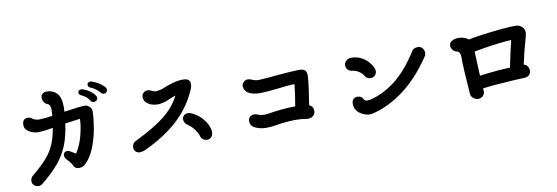

<svg xmlns="http://www.w3.org/2000/svg" viewBox="-60 -1263 5120 1765"><g transform="rotate(-10 2500.0 -380.0)"><path d="M793 -542Q793 -481 778.5 -390.5Q764 -300 728.5 -208.5Q693 -117 633 -64Q625 -58 611 -52.5Q597 -47 582 -47Q564 -47 552 -53.5Q540 -60 535 -71Q519 -105 490 -134Q475 -151 469 -161Q463 -171 463 -185Q463 -201 473.5 -210.5Q484 -220 500 -220Q513 -220 526 -212Q555 -196 576 -182Q621 -251 643.5 -341.5Q666 -432 666 -491Q636 -488 526 -472Q510 -351 474.5 -266Q439 -181 379.5 -111Q320 -41 220 41Q214 45 204 48.5Q194 52 186 52Q174 52 160 46Q146 40 138 30Q127 15 127 -3Q127 -34 155 -56Q239 -125 287 -180Q335 -235 363 -298.5Q391 -362 406 -452Q367 -445 329 -440.5Q291 -436 277 -436Q203 -436 159 -481Q144 -496 144 -527Q144 -554 157 -569Q170 -584 194 -584Q216 -584 231 -572Q258 -550 299 -550Q340 -550 421 -562Q424 -592 424 -612Q424 -642 417 -657Q410 -672 394 -677Q374 -685 363.5 -703Q353 -721 353 -746Q353 -766 369 -778.5Q385 -791 406 -791Q430 -791 439 -788Q489 -776 514 -738.5Q539 -701 539 -622Q539 -595 537 -580Q686 -602 730 -602Q755 -602 774 -583Q793 -564 793 -542ZM897 -694Q881 -714 858 -731Q835 -748 814 -755Q789 -765 789 -788Q789 -797 798 -804Q807 -811 818 -812Q825 -812 828 -811Q863 -800 894.5 -780.5Q926 -761 948 -737Q955 -730 957 -714Q957 -697 947.5 -688.5Q938 -680 925 -680Q908 -680 897 -694ZM789 -640Q769 -677 719 -700Q705 -706 699.5 -712.5Q694 -719 694 -732Q694 -743 703.5 -749.5Q713 -756 726 -756Q735 -756 741 -753Q776 -741 804.5 -720Q833 -699 850 -673Q856 -664 856 -655Q856 -640 845.5 -630.5Q835 -621 820 -621Q801 -621 789 -640Z M1717 -583Q1650 -426 1527 -311.5Q1404 -197 1210 -105Q1197 -99 1180.5 -95.5Q1164 -92 1156 -92Q1133 -92 1117.5 -107.5Q1102 -123 1102 -146Q1102 -163 1110.5 -178Q1119 -193 1134 -200Q1317 -289 1416 -367Q1515 -445 1568 -549Q1507 -528 1483 -516Q1470 -509 1441 -503Q1412 -497 1396 -497Q1331 -497 1289 -535Q1279 -544 1273.5 -559Q1268 -574 1268 -588Q1268 -612 1285 -626.5Q1302 -641 1324 -641Q1338 -641 1354 -633Q1379 -619 1399 -619Q1407 -619 1429 -623Q1451 -627 1460 -631Q1516 -654 1565.5 -668Q1615 -682 1659 -682Q1692 -682 1709.5 -670Q1727 -658 1727 -631Q1727 -619 1724 -605Q1721 -591 1717 -583ZM1841 -163Q1841 -134 1826.5 -116Q1812 -98 1785 -98Q1767 -98 1750 -109Q1733 -120 1728 -137Q1717 -174 1690.5 -209Q1664 -244 1625 -270Q1613 -278 1606 -292Q1599 -306 1599 -322Q1599 -342 1614 -356Q1629 -370 1652 -370Q1666 -370 1678 -365Q1742 -339 1786.5 -286Q1831 -233 1840 -177Q1841 -173 1841 -163Z M2801 -190Q2801 -163 2781.5 -145Q2762 -127 2732 -127Q2719 -127 2712 -129Q2673 -137 2616 -137Q2527 -137 2407 -116Q2392 -114 2372 -113Q2352 -112 2335 -112Q2303 -112 2273 -120.5Q2243 -129 2221 -143Q2209 -151 2201.5 -165.5Q2194 -180 2194 -197Q2194 -223 2209.5 -238Q2225 -253 2253 -253Q2268 -253 2282 -246Q2306 -234 2344 -234Q2365 -234 2382 -237Q2427 -245 2497.5 -252.5Q2568 -260 2635 -260Q2655 -375 2664 -462Q2598 -462 2510 -449Q2460 -443 2412.5 -439.5Q2365 -436 2340 -436Q2301 -436 2269.5 -444.5Q2238 -453 2220 -468Q2192 -493 2192 -524Q2192 -547 2208 -563.5Q2224 -580 2248 -580Q2263 -580 2280 -573Q2313 -557 2346 -557Q2371 -558 2423.5 -562Q2476 -566 2535 -572Q2679 -584 2722 -584Q2746 -584 2761 -580.5Q2776 -577 2784 -567Q2798 -550 2798 -519Q2798 -492 2787 -409.5Q2776 -327 2763 -247Q2782 -240 2791.5 -225Q2801 -210 2801 -190Z M3312 -424Q3298 -451 3267 -470Q3236 -489 3210 -491Q3186 -493 3169 -508.5Q3152 -524 3152 -553Q3152 -574 3171 -592.5Q3190 -611 3218 -611Q3277 -611 3326.5 -581Q3376 -551 3408 -495Q3412 -488 3416.5 -474.5Q3421 -461 3421 -451Q3421 -429 3405 -412Q3389 -395 3364 -395Q3348 -395 3333.5 -403.5Q3319 -412 3312 -424ZM3165 -155Q3160 -175 3160 -190Q3160 -217 3173.5 -232.5Q3187 -248 3213 -248Q3229 -248 3242.5 -241.5Q3256 -235 3261 -224Q3272 -198 3298 -198Q3315 -198 3323 -200Q3448 -229 3563 -318Q3678 -407 3785 -577Q3792 -589 3806.5 -595Q3821 -601 3838 -601Q3866 -601 3881.5 -582Q3897 -563 3897 -540Q3897 -519 3887 -505Q3776 -340 3649.5 -237Q3523 -134 3379 -86Q3322 -68 3298 -68Q3261 -68 3219.5 -92Q3178 -116 3165 -155Z M4832 -517Q4793 -384 4770 -272Q4790 -270 4803.5 -252Q4817 -234 4817 -209Q4817 -187 4800.5 -169.5Q4784 -152 4752 -152Q4698 -152 4507 -137L4460 -134Q4433 -132 4365 -123Q4366 -109 4366 -90Q4366 -68 4347.5 -51.5Q4329 -35 4304 -35Q4283 -35 4261 -51.5Q4239 -68 4237 -94Q4218 -329 4218 -447Q4218 -467 4209.5 -481.5Q4201 -496 4184 -499Q4164 -503 4149 -521.5Q4134 -540 4134 -560Q4134 -590 4160.5 -604.5Q4187 -619 4216 -619Q4280 -619 4314 -588Q4363 -599 4424 -607Q4651 -638 4754 -638Q4794 -638 4816.5 -615.5Q4839 -593 4840 -565Q4840 -546 4832 -517ZM4641 -268Q4673 -422 4696 -516Q4604 -512 4444 -487L4347 -470Q4348 -436 4351 -373.5Q4354 -311 4355 -278L4357 -243Q4423 -252 4450 -254Q4521 -263 4641 -268Z"/></g></svg>

Font: Tsukimi Rounded
Style: Bold
Weight: 700
Designer: Takashi Funayama
Foundry: Takashi Funayama
Version: Version 1.032; ttfautohint (v1.8.3)